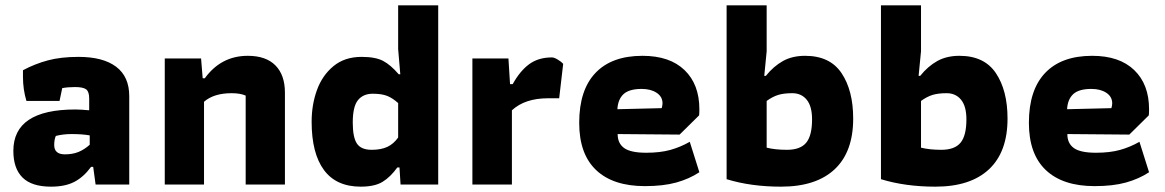

<svg xmlns="http://www.w3.org/2000/svg" viewBox="-20 -691 4361 719"><path d="M30 -126Q30 -281 262 -281Q281 -281 314 -278V-322Q314 -348 302.5 -356.5Q291 -365 261 -365Q234 -365 213 -361L203 -313H79Q66 -356 66 -403V-428Q111 -452 159.5 -465Q208 -478 274 -478Q366 -478 415 -441Q464 -404 464 -331V0H338L329 -66H321Q293 -28 258.5 -10Q224 8 171 8Q99 8 64.5 -26Q30 -60 30 -126ZM316 -149V-184Q288 -189 248 -189Q217 -189 189 -182Q183 -168 183 -148Q183 -113 223 -113Q252 -113 274 -122Q296 -131 316 -149Z M597 -472H733L739 -398H747Q808 -482 908 -482Q976 -482 1011.5 -446Q1047 -410 1047 -344V0H900V-333Q880 -342 847 -342Q781 -342 744 -310V0H597Z M1147 -235Q1147 -299 1167 -354Q1187 -409 1229 -443.5Q1271 -478 1334 -478Q1386 -478 1414.5 -463Q1443 -448 1473 -413H1479L1471 -507V-671H1621V0H1480L1476 -64H1468Q1442 -28 1412.5 -10Q1383 8 1331 8Q1239 8 1193 -54.5Q1147 -117 1147 -235ZM1471 -176V-305Q1450 -324 1429.5 -332Q1409 -340 1376 -340Q1340 -340 1320.5 -316Q1301 -292 1301 -232Q1301 -177 1316.5 -153.5Q1332 -130 1372 -130Q1407 -130 1430.5 -141Q1454 -152 1471 -176Z M1749 -472H1884L1890 -376H1900Q1927 -425 1961.5 -450.5Q1996 -476 2047 -476Q2055 -476 2068.5 -468Q2082 -460 2089 -452L2074 -323H2032Q1946 -323 1897 -278V0H1749Z M2149 -231Q2149 -354 2210 -418Q2271 -482 2386 -482Q2488 -482 2543.5 -428.5Q2599 -375 2599 -282Q2599 -267 2598 -259L2525 -187L2293 -189Q2293 -154 2317.5 -136.5Q2342 -119 2400 -119Q2452 -119 2490 -129.5Q2528 -140 2563 -160L2599 -46Q2561 -21 2512.5 -7.5Q2464 6 2395 6Q2276 6 2212.5 -54Q2149 -114 2149 -231ZM2458 -286Q2461 -297 2461 -304Q2461 -329 2439 -343.5Q2417 -358 2383 -358Q2336 -358 2315 -338.5Q2294 -319 2292 -282Z M2701 -20V-671H2851V-499L2842 -407H2848Q2877 -443 2912 -462.5Q2947 -482 2995 -482Q3088 -482 3131.5 -417Q3175 -352 3175 -247Q3175 -122 3105.5 -57Q3036 8 2905 8Q2792 8 2701 -20ZM3021 -244Q3021 -293 3001 -317.5Q2981 -342 2947 -342Q2915 -342 2894 -335.5Q2873 -329 2851 -313V-138Q2883 -130 2927 -130Q2977 -130 2999 -156.5Q3021 -183 3021 -244Z M3279 -20V-671H3429V-499L3420 -407H3426Q3455 -443 3490 -462.5Q3525 -482 3573 -482Q3666 -482 3709.5 -417Q3753 -352 3753 -247Q3753 -122 3683.5 -57Q3614 8 3483 8Q3370 8 3279 -20ZM3599 -244Q3599 -293 3579 -317.5Q3559 -342 3525 -342Q3493 -342 3472 -335.5Q3451 -329 3429 -313V-138Q3461 -130 3505 -130Q3555 -130 3577 -156.5Q3599 -183 3599 -244Z M3833 -231Q3833 -354 3894 -418Q3955 -482 4070 -482Q4172 -482 4227.5 -428.5Q4283 -375 4283 -282Q4283 -267 4282 -259L4209 -187L3977 -189Q3977 -154 4001.5 -136.5Q4026 -119 4084 -119Q4136 -119 4174 -129.5Q4212 -140 4247 -160L4283 -46Q4245 -21 4196.5 -7.5Q4148 6 4079 6Q3960 6 3896.5 -54Q3833 -114 3833 -231ZM4142 -286Q4145 -297 4145 -304Q4145 -329 4123 -343.5Q4101 -358 4067 -358Q4020 -358 3999 -338.5Q3978 -319 3976 -282Z"/></svg>

Font: Athiti
Style: Bold
Weight: 700
Designer: CadsonDemak Team
Foundry: CadsonDemak
Version: Version 1.033